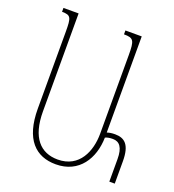

<svg xmlns="http://www.w3.org/2000/svg" viewBox="-132 -817 842 929"><g transform="rotate(20 289.0 -352.0)"><path d="M355 -714V-694C405 -694 411 -683 411 -607V-202C411 -114 372 -15 260 -15C172 -15 114 -74 114 -210V-714H36V-694C82 -694 86 -683 86 -609V-214C86 -55 156 10 259 10C379 10 437 -85 439 -193C450 -198 462 -200 478 -200C512 -200 532 -176 532 -116V0H560V-115C560 -201 529 -225 480 -225C464 -225 451 -223 439 -219V-714Z"/></g></svg>

Font: Noto Serif Armenian ExtraCondensed Thin
Style: Regular
Weight: 100
Width: 2
Designer: Monotype Design Team
Foundry: Monotype Imaging Inc.
Version: Version 2.008